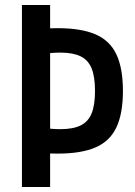

<svg xmlns="http://www.w3.org/2000/svg" viewBox="-20 -750 540 770"><path d="M212 -134Q185 -134 161 -135.5Q137 -137 114 -140L151 -238Q169 -235 186 -233.5Q203 -232 222 -232Q273 -232 303.5 -247Q334 -262 347.5 -295.5Q361 -329 361 -385Q361 -442 347.5 -475.5Q334 -509 303.5 -524Q273 -539 222 -539Q203 -539 186 -537.5Q169 -536 151 -533L114 -631Q137 -634 161 -635.5Q185 -637 212 -637Q306 -637 363.5 -612Q421 -587 447 -531.5Q473 -476 473 -385Q473 -295 447 -239.5Q421 -184 363.5 -159Q306 -134 212 -134ZM68 0V-730H181V0Z"/></svg>

Font: M PLUS 1 Code Medium
Style: Regular
Weight: 500
Designer: Coji Morishita
Foundry: UNDERFOREST DESIGN
Version: Version 1.002